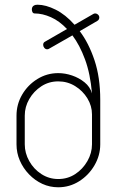

<svg xmlns="http://www.w3.org/2000/svg" viewBox="-20 -788 508 814"><path d="M227 6Q191 6 159.5 -8.5Q128 -23 103 -49Q78 -75 64 -107.5Q50 -140 50 -176V-298Q50 -346 74 -387Q98 -428 138.5 -453Q179 -478 227 -478Q256 -478 285.5 -468Q315 -458 338.5 -439Q362 -420 370 -392Q363 -475 340.5 -536Q318 -597 287 -638L189 -582Q185 -579 180 -579Q173 -579 168 -585Q163 -591 163 -598Q163 -608 172 -612L264 -665Q232 -699 196 -715Q160 -731 127 -731Q121 -731 118 -736Q115 -741 115 -748Q115 -753 117 -757.5Q119 -762 124.5 -765Q130 -768 139 -768Q174 -768 216 -747Q258 -726 296 -683L376 -729Q380 -731 383 -731Q390 -731 395.5 -726Q401 -721 401 -714Q401 -704 392 -699L318 -656Q356 -606 380.5 -533Q405 -460 405 -365V-176Q405 -129 380.5 -87Q356 -45 315.5 -19.5Q275 6 227 6ZM227 -29Q267 -29 299 -50Q331 -71 350.5 -105Q370 -139 370 -176V-303Q370 -339 350.5 -371Q331 -403 298.5 -423Q266 -443 227 -443Q187 -443 155 -422Q123 -401 104 -368Q85 -335 85 -298V-176Q85 -139 104 -105Q123 -71 155.5 -50Q188 -29 227 -29Z"/></svg>

Font: Dosis ExtraLight ExtraLight
Style: Regular
Weight: 250
Version: Version 3.001; ttfautohint (v1.8.2)